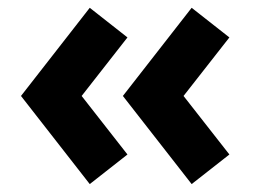

<svg xmlns="http://www.w3.org/2000/svg" viewBox="-20 -501 665 495"><path d="M571.4 -102.7 474.1 -26.4 296.8 -253.6 474.1 -480.9 571.4 -404.5 453.2 -253.6ZM308.6 -102.7 211.4 -26.4 34.1 -253.6 211.4 -480.9 308.6 -404.5 190.5 -253.6Z"/></svg>

Font: Spartan MB Black
Style: Regular
Weight: 900
Designer: Matt Bailey, Mirko Velimirovic
Foundry: Matt Bailey
Version: Version 1.005